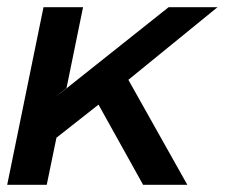

<svg xmlns="http://www.w3.org/2000/svg" viewBox="-32 -514 625 534"><path d="M125 -246 437 -494H573L325 -292L489 0H366L242 -223L125 -131L98 0H-12L89 -494H199L153 -269L126 -247Z"/></svg>

Font: Codetta
Style: Bold Italic
Weight: 700
Italic angle: -11°
Designer: Ulrich Proeller
Foundry: PROSA GmbH
Version: Version 2.00;September 29, 2018;FontCreator 11.5.0.2427 64-b